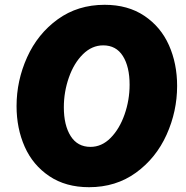

<svg xmlns="http://www.w3.org/2000/svg" viewBox="-20 -770 773 800"><path d="M49 -328Q49 -434 93 -531.5Q137 -629 220.5 -689.5Q304 -750 416 -750Q513 -750 581.5 -704Q650 -658 684 -581.5Q718 -505 718 -412Q718 -306 674 -208.5Q630 -111 546.5 -50.5Q463 10 351 10Q254 10 185.5 -36Q117 -82 83 -158.5Q49 -235 49 -328ZM520 -417Q520 -492 492 -536.5Q464 -581 410 -581Q363 -581 325.5 -544Q288 -507 267 -447Q246 -387 246 -323Q246 -248 274.5 -203Q303 -158 357 -158Q404 -158 441 -195.5Q478 -233 499 -293Q520 -353 520 -417Z"/></svg>

Font: Be Vietnam Black
Style: Italic
Weight: 900
Italic angle: -9°
Designer: Lam Bao; Tony Le; Vietanh Nguyen
Foundry: Yellow Type Foundry
Version: Version 5.000